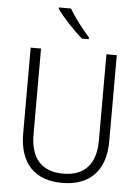

<svg xmlns="http://www.w3.org/2000/svg" viewBox="-62 -995 766 1053"><g transform="rotate(5 321.0 -468.5)"><path d="M286 -947H219V-939C249 -896 314 -827 359 -788H397V-798C361 -837 312 -901 286 -947ZM558 -240V-714H501V-238C501 -107 436 -41 322 -41C205 -41 141 -107 141 -242V-714H84V-242C84 -78 168 10 320 10C469 10 558 -75 558 -240Z"/></g></svg>

Font: Noto Sans Devanagari SemiCondensed Light
Style: Regular
Weight: 300
Width: 4
Designer: Jelle Bosma - Monotype Design Team
Foundry: Monotype Imaging Inc.
Version: Version 2.004